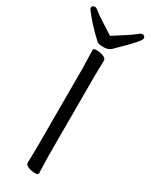

<svg xmlns="http://www.w3.org/2000/svg" viewBox="-240 -942 784 999"><g transform="rotate(30 151.5 -443.0)"><path d="M111 -18 113 -107V-589L110 -695Q110 -705 129.5 -705Q149 -705 169 -697.5Q189 -690 189 -677L187 -588V-106L190 0Q190 10 170.5 10Q151 10 131 2.5Q111 -5 111 -18ZM152 -804Q187 -827 221 -848.5Q255 -870 270 -883Q285 -896 293 -896Q311 -896 311 -879.5Q311 -863 224 -779L196 -751Q181 -736 151.5 -736Q122 -736 111 -745Q41 -811 4 -860Q-8 -875 -8 -880Q-8 -896 10 -896Q18 -896 33 -883Q48 -870 82.5 -848.5Q117 -827 152 -804Z"/></g></svg>

Font: LXGW WenKai Lite
Style: Regular
Weight: 400
Designer: LXGW / Fontworks Inc.
Foundry: LXGW / Fontworks Inc.
Version: Version 1.511; March 25, 2025